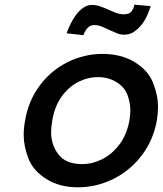

<svg xmlns="http://www.w3.org/2000/svg" viewBox="-20 -790 694 819"><path d="M264 -648Q270 -665 280 -686Q290 -707 303.5 -725.5Q317 -744 334.5 -756.5Q352 -769 372 -769Q390 -769 407 -763Q424 -757 440.5 -749.5Q457 -742 474 -735.5Q491 -729 509 -729Q530 -729 540 -740.5Q550 -752 553 -770L623 -764Q617 -745 607.5 -723.5Q598 -702 583.5 -684Q569 -666 551 -654Q533 -642 510 -642Q493 -642 477.5 -648.5Q462 -655 446 -662.5Q430 -670 414.5 -676.5Q399 -683 382 -683Q363 -683 351.5 -668.5Q340 -654 336 -640ZM312 9Q234 9 177.5 -26.5Q121 -62 101 -114.5Q81 -167 81 -214Q81 -244 87 -276Q101 -360 149.5 -425Q198 -490 268.5 -525Q339 -560 418 -560Q497 -560 554.5 -525Q612 -490 633 -436.5Q654 -383 654 -333Q654 -306 649 -276Q634 -192 584.5 -127Q535 -62 463 -26.5Q391 9 312 9ZM330 -90Q374 -90 416 -111Q458 -132 489.5 -174Q521 -216 532 -276Q536 -300 536 -320Q536 -352 523.5 -385.5Q511 -419 476.5 -440Q442 -461 398 -461Q354 -461 313 -440Q272 -419 242.5 -377.5Q213 -336 203 -276Q198 -249 198 -226Q198 -172 229.5 -131Q261 -90 330 -90Z"/></svg>

Font: Fz Poppins Med
Style: Italic
Weight: 500
Italic angle: -10°
Designer: Ninad Kale (Devanagari), Jonny Pinhorn (Latin)
Foundry: Indian Type Foundry
Version: Vit hóa bi Vntype.Com & FontZin.Com